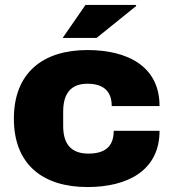

<svg xmlns="http://www.w3.org/2000/svg" viewBox="-20 -743 707 775"><path d="M233 -590H370L530 -719L528 -723H325ZM333 12C494 12 624 -54 624 -215H439C439 -150 402 -123 337 -123C264 -123 235 -165 235 -235V-292C235 -362 263 -405 333 -405C395 -405 431 -377 431 -315H624C624 -476 494 -541 333 -541C153 -541 36 -449 36 -264C36 -79 153 12 333 12Z"/></svg>

Font: Archivo Black
Style: Regular
Weight: 900
Designer: Hector Gatti
Foundry: Omnibus-Type
Version: Version 2.001